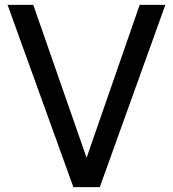

<svg xmlns="http://www.w3.org/2000/svg" viewBox="-20 -765 707 785"><path d="M280 0H388L656 -745H551L334 -120L116 -745H11Z"/></svg>

Font: Mluvka Medium
Style: Regular
Weight: 500
Designer: Modified by Jiří Krblich, Original typeface by Gumpita Rahayu
Foundry: Gumpita Rahayu & Jiří Krblich
Version: Version 2.000;Glyphs 3.1.1 (3134)